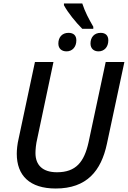

<svg xmlns="http://www.w3.org/2000/svg" viewBox="-20 -1069 732 1099"><path d="M451 -904H514V-916C488 -961 467 -1000 451 -1049H346V-1039C369 -996 414 -941 451 -904ZM361 -775C393 -775 417 -799 417 -838C417 -866 401 -881 372 -881C335 -881 314 -855 314 -820C314 -790 334 -775 361 -775ZM544 -775C576 -775 600 -799 600 -838C600 -866 584 -881 556 -881C519 -881 498 -855 498 -820C498 -790 518 -775 544 -775ZM299 10C477 10 559 -91 592 -246L692 -714H585L487 -255C462 -142 415 -83 306 -83C224 -83 183 -124 183 -193C183 -213 186 -246 193 -274L286 -714H180L87 -277C79 -244 76 -211 76 -189C76 -64 150 10 299 10Z"/></svg>

Font: Noto Sans Medium
Style: Italic
Weight: 500
Italic angle: -12°
Designer: Monotype Design Team
Foundry: Monotype Imaging Inc.
Version: Version 2.013